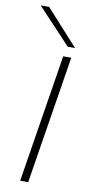

<svg xmlns="http://www.w3.org/2000/svg" viewBox="-103 -992 513 1034"><g transform="rotate(10 153.5 -474.5)"><path d="M87 0 199 -700H243L131 0ZM214 -755 32 -949H78L254 -755Z"/></g></svg>

Font: Georama ExtraExtended ExtraLight
Style: Italic
Weight: 200
Width: 8
Italic angle: -9°
Designer: Jean-Baptiste Levee
Foundry: Production Type
Version: Version 1.000